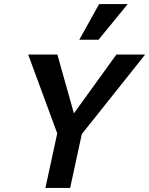

<svg xmlns="http://www.w3.org/2000/svg" viewBox="-20 -927 736 947"><path d="M352 -226 297 -302 554 -658H696ZM204 0 269 -300H391L326 0ZM276 -232 119 -658H263L363 -302ZM371 -731 469 -907H610L466 -731Z"/></svg>

Font: Ysabeau Infant
Style: Bold Italic
Weight: 700
Italic angle: -12°
Designer: Christian Thalmann (Catharsis Fonts)
Version: Version 2.001;gftools[0.9.30]; featfreeze: ss01,ss02,lnum